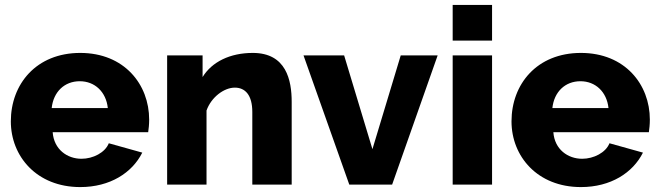

<svg xmlns="http://www.w3.org/2000/svg" viewBox="-20 -750 2678 780"><path d="M306 10C427 10 517 -48 558 -130L422 -168C407 -130 358 -105 311 -105C253 -105 199 -143 194 -213H582C584 -226 586 -245 586 -264C586 -407 485 -535 306 -535C127 -535 24 -408 24 -257C24 -115 129 10 306 10ZM190 -311C197 -377 242 -420 304 -420C365 -420 411 -377 418 -311Z M1165 0V-336C1165 -424 1143 -535 1007 -535C915 -535 841 -499 803 -437V-525H659V0H819V-301C838 -355 890 -394 934 -394C976 -394 1005 -364 1005 -295V0Z M1399 0H1573L1758 -525H1608L1493 -144L1378 -525H1213Z M1819 -585H1979V-730H1819ZM1819 0H1979V-525H1819Z M2340 10C2461 10 2551 -48 2592 -130L2456 -168C2441 -130 2392 -105 2345 -105C2287 -105 2233 -143 2228 -213H2616C2618 -226 2620 -245 2620 -264C2620 -407 2519 -535 2340 -535C2161 -535 2058 -408 2058 -257C2058 -115 2163 10 2340 10ZM2224 -311C2231 -377 2276 -420 2338 -420C2399 -420 2445 -377 2452 -311Z"/></svg>

Font: FIGSv2-sans-serif ExtraBold
Style: Regular
Weight: 800
Designer: Matt McInerney, Pablo Impallari, Rodrigo Fuenzalida,Mirko Velimirovic
Foundry: Matt McInerney, Pablo Impallari, Rodrigo Fuenzalida
Version: Version 4.021;hotconv 1.0.109;makeotfexe 2.5.65596